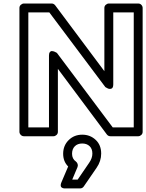

<svg xmlns="http://www.w3.org/2000/svg" viewBox="-20 -745 826 1085"><path d="M89.8 0V-700.2Q89.8 -710.9 97.9 -718Q106 -725.1 115.2 -725.1H272Q283.7 -725.1 292 -714.8L569.8 -342.8V-700.2Q569.8 -710.9 577.9 -718Q585.9 -725.1 595.2 -725.1H761.2Q772 -725.1 779.1 -717.3Q786.1 -709.5 786.1 -700.2V0Q786.1 10.7 778.3 17.8Q770.5 24.9 761.2 24.9H604Q591.8 24.9 584 15.1L307.1 -356V0Q307.1 10.7 299.3 17.8Q291.5 24.9 282.2 24.9H115.2Q104.5 24.9 97.2 17.1Q89.8 9.3 89.8 0ZM140.1 -24.9H256.8V-431.2Q256.8 -443.8 261.5 -450.2Q266.1 -456.5 272.7 -456.3Q279.3 -456.1 285.9 -453.9Q292.5 -451.7 296.9 -448.7L301.8 -445.8L617.2 -24.9H735.8V-674.8H620.1V-268.1Q620.1 -247.6 608.9 -243.9Q597.7 -240.2 586.4 -246.6L575.2 -252.9L258.8 -674.8H140.1ZM327.1 285.2 365.2 195.8Q336.9 167.5 336.9 124Q336.9 77.6 367.9 46.9Q398.9 16.1 444.8 16.1Q489.3 16.1 520.5 45.2Q551.8 74.2 551.8 123Q551.8 165.5 525.9 203.1L453.1 309.1Q445.3 319.8 432.1 319.8H350.1Q349.1 319.8 347.9 319.8Q346.7 319.8 342.8 319.6Q338.9 319.3 335.7 318.4Q332.5 317.4 329.1 314.9Q325.7 312.5 324.2 309.1Q322.8 305.7 323.2 299.3Q323.7 293 327.1 285.2ZM387.2 124Q387.2 152.8 409.2 168Q416 173.3 418.7 181.9Q421.4 190.4 418 199.2L388.2 270H418.9L483.9 174.8Q502 148.9 502 123Q502 95.7 486.1 80.8Q470.2 65.9 444.8 65.9Q418.5 65.9 402.8 81.5Q387.2 97.2 387.2 124Z"/></svg>

Font: Trueno Bold Outline
Style: Regular
Weight: 700
Width: 6
Designer: Julieta Ulanovsky
Foundry: Julieta Ulanovsky
Version: Version 3.001b | FøM Fix